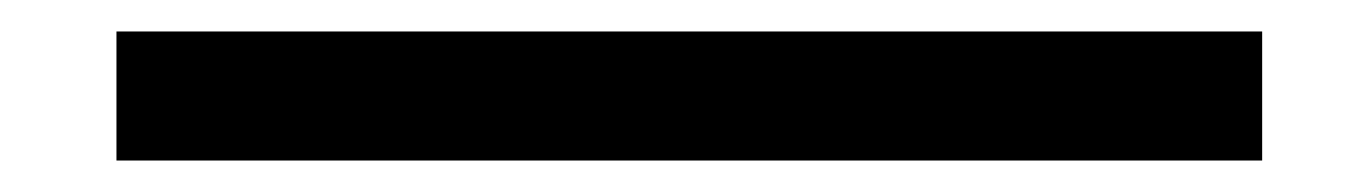

<svg xmlns="http://www.w3.org/2000/svg" viewBox="-20 -20 868 122"><path d="M782 0V82H54V0Z"/></svg>

Font: Orbitron
Style: Regular
Weight: 400
Designer: Matt McInerney
Foundry: Matt McInerney
Version: 1.000